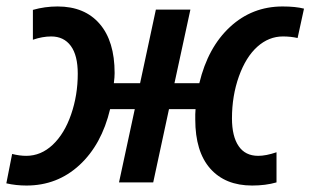

<svg xmlns="http://www.w3.org/2000/svg" viewBox="-34 -570 970 600"><path d="M387.2 -229H310.1Q283.7 -118.2 214.4 -54.2Q145 9.8 48.8 9.8Q15.6 9.8 -14.2 2.9L3.9 -88.9Q27.3 -83 47.9 -83Q94.2 -83 130.9 -117.7Q167.5 -152.3 188.2 -212.4Q209 -272.5 209 -339.8Q209 -397 187.3 -426.5Q165.5 -456.1 126 -456.1Q98.6 -456.1 68.8 -445.8V-539.1Q106 -549.8 146 -549.8Q230.5 -549.8 277.3 -495.6Q324.2 -441.4 324.2 -341.8Q324.2 -328.6 321.8 -310.1H403.8L453.1 -540H561L511.2 -310.1H588.9Q615.7 -421.9 684.8 -485.8Q753.9 -549.8 849.1 -549.8Q889.6 -549.8 916 -543L896 -451.2Q874.5 -456.1 850.1 -456.1Q806.2 -456.1 770.3 -424.1Q734.4 -392.1 712.6 -331.3Q690.9 -270.5 690.9 -200.2Q690.9 -144 711.7 -113.5Q732.4 -83 772.9 -83Q797.4 -83 830.1 -94.2V0Q795.9 9.8 753.9 9.8Q669.9 9.8 623 -43.2Q576.2 -96.2 576.2 -196.8V-212.9L577.1 -229H494.1L444.8 0H337.9Z"/></svg>

Font: Open Sans Semibold
Style: Italic
Weight: 600
Italic angle: -12°
Foundry: Ascender Corporation
Version: Version 1.10